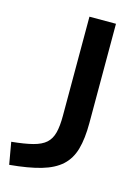

<svg xmlns="http://www.w3.org/2000/svg" viewBox="-197 -584 627 867"><g transform="rotate(15 116.0 -150.0)"><path d="M-84 117Q-23 111 15.5 101Q54 91 74.5 72.5Q95 54 103 23Q111 -8 111 -56V-520H235V-56Q235 17 221 66.5Q207 116 173 147Q139 178 80.5 195Q22 212 -66 220Z"/></g></svg>

Font: M PLUS 2 SemiBold
Style: Regular
Weight: 600
Designer: Coji Morishita
Foundry: UNDERFOREST DESIGN
Version: Version 1.001